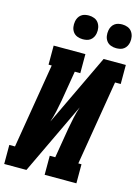

<svg xmlns="http://www.w3.org/2000/svg" viewBox="-150 -1033 809 1110"><g transform="rotate(15 254.5 -478.0)"><path d="M-11 0V-114H23L107 -621H88V-735H278V-621H245L215 -441Q209 -407 201.5 -373Q194 -339 183 -306L387 -735H520V-621H486L402 -114H421V0H231V-114H264L294 -294Q300 -328 307.5 -362Q315 -396 326 -429L122 0ZM440 -814Q423 -814 407.5 -820Q392 -826 382.5 -839Q373 -852 370.5 -868.5Q368 -885 371 -902Q373 -914 379 -925Q385 -936 395 -943.5Q405 -951 417 -953.5Q429 -956 440 -956Q457 -956 472.5 -950Q488 -944 497.5 -931Q507 -918 510 -901.5Q513 -885 510 -868Q508 -856 502 -845Q496 -834 486 -826.5Q476 -819 464 -816.5Q452 -814 440 -814ZM240 -814Q223 -814 207.5 -820Q192 -826 182.5 -839Q173 -852 170.5 -868.5Q168 -885 171 -902Q173 -914 179 -925Q185 -936 195 -943.5Q205 -951 217 -953.5Q229 -956 240 -956Q257 -956 272.5 -950Q288 -944 297.5 -931Q307 -918 310 -901.5Q313 -885 310 -868Q308 -856 302 -845Q296 -834 286 -826.5Q276 -819 264 -816.5Q252 -814 240 -814Z"/></g></svg>

Font: Iosevka Curly Slab HvObl
Style: Regular
Weight: 900
Italic angle: -9°
Monospace: yes
Designer: Belleve Invis
Foundry: Belleve Invis
Version: Version 11.1.0; ttfautohint (v1.8.3)